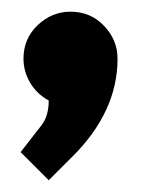

<svg xmlns="http://www.w3.org/2000/svg" viewBox="-20 -160 240 327"><path d="M15.1 99.1 50.8 53.2Q63 37.1 63 11.2Q42.5 0 31.2 -19.3Q20 -38.6 20 -60.1Q20 -94.2 44.2 -117.2Q68.4 -140.1 100.1 -140.1Q134.3 -140.1 157.2 -116Q180.2 -91.8 180.2 -60.1Q180.2 29.8 104 106L63 147Z"/></svg>

Font: Zantroke
Style: Regular
Weight: 500
Foundry: gluk
Version: Version 0.36